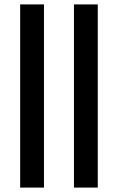

<svg xmlns="http://www.w3.org/2000/svg" viewBox="-20 -851 535 871"><path d="M71.5 0V-831H179.5V0ZM315.5 0V-831H423.5V0Z"/></svg>

Font: Merriweather Medium
Style: Regular
Weight: 500
Version: Version 2.100